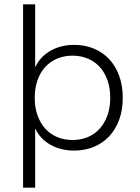

<svg xmlns="http://www.w3.org/2000/svg" viewBox="-20 -688 648 890"><path d="M324 10Q261 10 213 -17.5Q165 -45 143 -93V182H87V-668H143V-376Q165 -424 213 -452Q261 -480 324 -480Q373 -480 414.5 -463Q456 -446 486 -414Q516 -382 532.5 -336.5Q549 -291 549 -235Q549 -178 532.5 -133Q516 -88 486 -56Q456 -24 414.5 -7Q373 10 324 10ZM316 -39Q355 -39 387 -52.5Q419 -66 442 -91.5Q465 -117 478 -153Q491 -189 491 -235Q491 -280 478 -316.5Q465 -353 442 -378Q419 -403 387 -416.5Q355 -430 316 -430Q278 -430 245.5 -416.5Q213 -403 190 -378Q167 -353 154 -316.5Q141 -280 141 -235Q141 -189 154 -153Q167 -117 190 -91.5Q213 -66 245.5 -52.5Q278 -39 316 -39Z"/></svg>

Font: Celebes Light
Style: Regular
Weight: 300
Designer: Anugrah Pasau
Foundry: Lafontype
Version: Version 1.000; ttfautohint (v1.8.4)